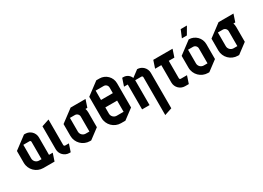

<svg xmlns="http://www.w3.org/2000/svg" viewBox="-17 -1573 3663 2675"><g transform="rotate(-30 1815.0 -235.0)"><path d="M290 -380V-100H250C205.8 -100 170 -135.8 170 -180V-400H270C281 -400 290 -391 290 -380ZM250 20H430L470 -100H410V-380C410 -457.3 347.3 -520 270 -520H250L50 -370V-180C50 -69.6 139.6 20 250 20Z M650 -120V-530L530 -490V-120C530 -42.7 592.7 20 670 20H690L730 -100H670C659 -100 650 -109 650 -120Z M1169.7 -400H1200L1240 -520H1000L800 -370V-180C800 -69.6 889.6 20 1000 20H1020L1180 -100V-340C1180 -361 1176.4 -381.2 1169.7 -400ZM920 -400H1000C1033.1 -400 1060 -373.1 1060 -340V-100H1000C955.8 -100 920 -135.8 920 -180Z M1610 -100H1500C1455.8 -100 1420 -135.8 1420 -180V-280H1610ZM1420 -550H1550C1583.1 -550 1610 -523.1 1610 -490V-400H1420ZM1730 -100V-490C1730 -589.4 1649.4 -670 1550 -670H1500L1300 -520V-180C1300 -69.6 1389.6 20 1500 20H1570Z M1830 -520 1790 -400H1850V0H1970V-400H2070C2081 -400 2090 -391 2090 -380V230L2210 190V-380C2210 -457.3 2147.3 -520 2070 -520L1963.2 -439.9C1946.7 -486.5 1902.3 -520 1850 -520Z M2640 -520H2330L2290 -400H2390V-120C2390 -42.7 2452.7 20 2530 20H2590L2630 -100H2530C2519 -100 2510 -109 2510 -120V-400H2600Z M2875 -700 2825 -580H2905L2975 -700ZM2820 -400H2900C2933.1 -400 2960 -373.1 2960 -340V-100H2900C2855.8 -100 2820 -135.8 2820 -180ZM2900 -520 2700 -370V-180C2700 -69.6 2789.6 20 2900 20H2920L3080 -100V-340C3080 -439.4 2999.4 -520 2900 -520Z M3549.7 -400H3580L3620 -520H3380L3180 -370V-180C3180 -69.6 3269.6 20 3380 20H3400L3560 -100V-340C3560 -361 3556.4 -381.2 3549.7 -400ZM3300 -400H3380C3413.1 -400 3440 -373.1 3440 -340V-100H3380C3335.8 -100 3300 -135.8 3300 -180Z"/></g></svg>

Font: Abibas
Style: Medium
Weight: 500
Version: Version 0.3